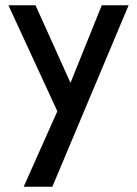

<svg xmlns="http://www.w3.org/2000/svg" viewBox="-20 -460 521 730"><path d="M70 250 198 -37 12 -440H115L248 -145L367 -440H469L179 250Z"/></svg>

Font: Teachers Medium
Style: Regular
Weight: 500
Designer: Alfredo Marco Pradil, Chank Diesel
Version: Version 1.001